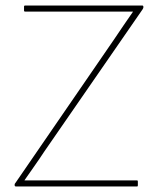

<svg xmlns="http://www.w3.org/2000/svg" viewBox="-20 -675 577 695"><path d="M38 0Q33 0 33 -5V-7Q33 -10 36 -13L392 -531Q409 -557 426.5 -582Q444 -607 461 -632V-633Q433 -633 404.5 -633Q376 -633 348 -633H71Q67 -633 67 -637V-651Q67 -655 71 -655H495Q499 -655 499 -650V-648Q499 -646 496 -641L140 -126Q123 -100 105 -74.5Q87 -49 69 -23V-22Q96 -22 123 -22Q150 -22 177 -22H476Q479 -22 479 -18V-4Q479 0 476 0Z"/></svg>

Font: Sofia Sans Thin
Style: Regular
Weight: 250
Designer: Botio Nikoltchev, Ani Petrova
Foundry: lettersoup
Version: Version 4.101